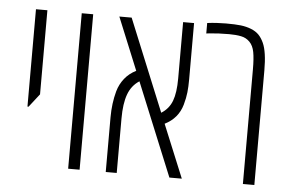

<svg xmlns="http://www.w3.org/2000/svg" viewBox="-48 -707 1172 775"><g transform="rotate(5 538.5 -320.0)"><path d="M68.4 -235.4V-629.9H114.7V-289.1L72.8 -235.4Z M300.3 0H253.9V-629.9H300.3Z M709 -629.9V-401.4Q709 -371.6 706.5 -348.9Q704.1 -326.2 696.3 -298.3Q680.2 -241.7 626 -214.8L714.4 0H664.1L509.8 -376.5Q478 -356 464.4 -318.6Q450.7 -281.2 450.7 -220.7V0H406.2V-221.2Q406.2 -278.3 419.9 -328.1Q428.2 -357.4 446.8 -380.6Q465.3 -403.8 493.2 -417.5L406.2 -629.9H456.1L608.4 -257.8Q639.2 -276.9 651.9 -310.3Q664.6 -343.8 664.6 -401.9V-629.9Z M761.7 -634.8Q799.3 -639.6 837.4 -639.6Q875.5 -639.6 897.9 -637Q920.4 -634.3 939.7 -626.7Q959 -619.1 971.2 -606.7Q983.4 -594.2 992.2 -574.7Q1008.3 -539.1 1008.3 -463.9V0H961.9V-463.9Q961.9 -508.8 957 -534.4Q952.1 -560.1 937.7 -574.7Q923.3 -589.4 902.6 -593.5Q881.8 -597.7 854 -597.7Q812 -597.7 772.9 -593.8L761.7 -592.3Z"/></g></svg>

Font: Open Sans Hebrew Condensed Light
Style: Regular
Weight: 300
Width: 3
Foundry: Ascender Corporation, Yanek Iontef
Version: Version 2.001;PS 002.001;hotconv 1.0.70;makeotf.lib2.5.58329